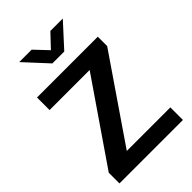

<svg xmlns="http://www.w3.org/2000/svg" viewBox="-244 -923 1016 1016"><g transform="rotate(-45 264.0 -414.5)"><path d="M493 -630V-560L174 -94H500V0H25V-80L338 -536H38V-630ZM104 -829H197L267 -755L337 -829H430L312 -700H223Z"/></g></svg>

Font: Mukta SemiBold
Style: Regular
Weight: 600
Designer: Girish Dalvi and Yashodeep Gholap
Foundry: Ek Type
Version: Version 2.538;PS 1.002;hotconv 16.6.51;makeotf.lib2.5.65220;